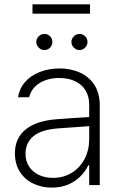

<svg xmlns="http://www.w3.org/2000/svg" viewBox="-20 -854 558 886"><path d="M240.2 -303.7Q276.4 -306.6 319.3 -309.6Q362.3 -312.5 391.6 -314V-371.1Q391.6 -408.7 375 -436.3Q358.4 -463.9 327.4 -479Q296.4 -494.1 253.9 -494.1Q199.7 -494.1 162.1 -470.2Q124.5 -446.3 114.3 -405.3H63.5Q69.3 -445.3 95.5 -475.3Q121.6 -505.4 163.3 -521.7Q205.1 -538.1 255.9 -538.1Q303.7 -538.1 345.7 -520.5Q387.7 -502.9 414.1 -464.4Q440.4 -425.8 440.4 -367.2V0H391.6V-91.8H387.7Q366.2 -46.4 322.5 -17.3Q278.8 11.7 218.8 11.7Q171.9 11.7 133.1 -7.1Q94.2 -25.9 71.5 -61.5Q48.8 -97.2 48.8 -146.5Q48.8 -216.3 97.9 -256.3Q147 -296.4 240.2 -303.7ZM224.6 -33.2Q272.9 -33.2 311 -56.6Q349.1 -80.1 370.4 -120.8Q391.6 -161.6 391.6 -211.9V-272L359.4 -269.5Q279.8 -263.2 250 -261.7Q170.9 -256.3 134.3 -225.6Q97.7 -194.8 97.7 -144.5Q97.7 -110.8 114.3 -85.4Q130.9 -60.1 159.7 -46.6Q188.5 -33.2 224.6 -33.2ZM147.5 -660.2Q147.5 -675.3 158.7 -686.3Q169.9 -697.3 184.6 -697.3Q200.7 -697.3 211.2 -686.5Q221.7 -675.8 221.7 -660.2Q221.7 -645 210.9 -634Q200.2 -623 184.6 -623Q169.9 -623 158.7 -634.3Q147.5 -645.5 147.5 -660.2ZM309.6 -660.2Q309.6 -675.3 320.8 -686.3Q332 -697.3 346.7 -697.3Q362.3 -697.3 373 -686.5Q383.8 -675.8 383.8 -660.2Q383.8 -645.5 372.8 -634.3Q361.8 -623 346.7 -623Q332 -623 320.8 -634.3Q309.6 -645.5 309.6 -660.2ZM395.5 -791H129.9V-834H395.5Z"/></svg>

Font: Pretendard Std ExtraLight
Style: Regular
Weight: 200
Designer: Base glyphs from Inter by Rasmus Andersson; Hangeul glyphs from Noto Sans CJK(Source Han Sans) by Jang Soo-young and Kan
Foundry: Kil Hyung-jin
Version: Version 1.309